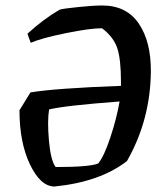

<svg xmlns="http://www.w3.org/2000/svg" viewBox="-20 -668 592 700"><path d="M179 12Q128 12 89.5 -68Q51 -148 51 -266L91 -331Q179 -346 421 -355V-370Q421 -452 407.5 -492.5Q394 -533 352 -565Q308 -565 219.5 -547Q131 -529 92 -512L80 -545Q139 -599 198 -633Q213 -637 267 -642.5Q321 -648 353 -648Q441 -648 486 -582Q531 -516 530 -406Q528 -230 443 -81Q346 -5 179 12ZM183 -59Q307 -59 338 -72Q359 -97 382 -166Q405 -235 416 -298Q216 -283 159 -269Q152 -227 158.5 -154.5Q165 -82 183 -59Z"/></svg>

Font: Albura Medium
Style: Italic
Weight: 462
Italic angle: -7°
Designer: Mercedes Jáuregui
Foundry: Omnibus-Type Team
Version: Version 1.000